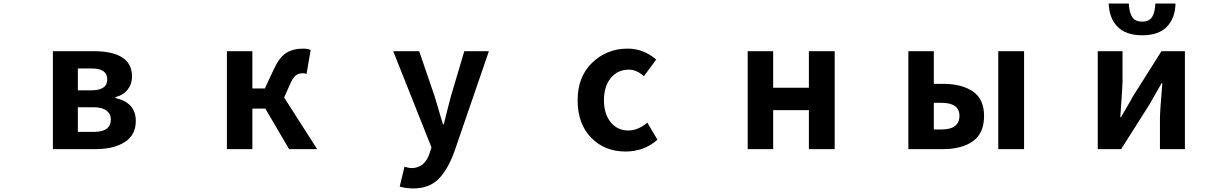

<svg xmlns="http://www.w3.org/2000/svg" viewBox="-20 -852 7040 1097"><path d="M282.2 0V-559.6H513.7Q734.4 -559.6 734.4 -414.1Q734.4 -373 710.4 -341.3Q686.5 -309.6 639.6 -296.9V-292Q755.9 -265.6 755.9 -161.1Q755.9 -80.1 692.4 -40Q628.9 0 526.4 0ZM424.8 -335.9H502Q592.8 -335.9 592.8 -398.4Q592.8 -460.9 503.9 -460.9H424.8ZM424.8 -98.6H517.6Q613.3 -98.6 613.3 -169.9Q613.3 -201.2 588.4 -220.2Q563.5 -239.3 513.7 -239.3H424.8Z M1603.5 -294.9 1792 0H1631.8L1496.1 -231.4H1421.9V0H1276.4V-559.6H1421.9V-346.7H1493.2L1543.9 -455.1Q1575.2 -523.4 1614.3 -548.8Q1653.3 -574.2 1712.9 -574.2Q1736.3 -574.2 1754.9 -566.4L1731.4 -429.7Q1719.7 -433.6 1710.9 -433.6Q1686.5 -433.6 1670.4 -421.4Q1654.3 -409.2 1637.7 -372.1Z M2340.8 224.6Q2298.8 224.6 2263.7 213.9L2291 100.6Q2317.4 108.4 2330.1 108.4Q2407.2 108.4 2434.6 23.4L2445.3 -9.8L2226.6 -559.6H2375L2463.9 -299.8Q2470.7 -279.3 2510.7 -141.6H2515.6Q2521.5 -168 2535.2 -220.7Q2548.8 -273.4 2555.7 -299.8L2632.8 -559.6H2773.4L2575.2 16.6Q2536.1 122.1 2482.9 173.3Q2429.7 224.6 2340.8 224.6Z M3553.7 13.7Q3434.6 13.7 3357.4 -65.4Q3280.3 -144.5 3280.3 -279.3Q3280.3 -414.1 3363.8 -494.1Q3447.3 -574.2 3566.4 -574.2Q3656.2 -574.2 3729.5 -511.7L3659.2 -417Q3616.2 -454.1 3573.2 -454.1Q3508.8 -454.1 3469.7 -406.2Q3430.7 -358.4 3430.7 -279.3Q3430.7 -201.2 3469.2 -153.8Q3507.8 -106.4 3569.3 -106.4Q3625 -106.4 3678.7 -151.4L3736.3 -53.7Q3660.2 13.7 3553.7 13.7Z M4252 0V-559.6H4397.5V-350.6H4601.6V-559.6H4749V0H4601.6V-222.7H4397.5V0Z M5169.9 0V-559.6H5315.4V-373H5368.2Q5475.6 -373 5539.1 -329.1Q5602.5 -285.2 5602.5 -189.5Q5602.5 -90.8 5539.1 -45.4Q5475.6 0 5368.2 0ZM5315.4 -112.3H5358.4Q5461.9 -112.3 5461.9 -190.4Q5461.9 -264.6 5358.4 -264.6H5315.4ZM5683.6 0V-559.6H5831.1V0Z M6252 0V-559.6H6393.6V-382.8Q6393.6 -363.3 6380.9 -182.6H6384.8Q6389.6 -192.4 6416 -236.3Q6442.4 -280.3 6452.1 -299.8L6616.2 -559.6H6750V0H6607.4V-175.8Q6607.4 -212.9 6621.1 -377H6617.2Q6611.3 -366.2 6585.4 -321.8Q6559.6 -277.3 6549.8 -258.8L6385.7 0ZM6505.9 -650.4Q6413.1 -650.4 6365.2 -699.2Q6317.4 -748 6314.5 -832H6429.7Q6431.6 -781.2 6448.7 -754.9Q6465.8 -728.5 6505.9 -728.5Q6545.9 -728.5 6562.5 -754.9Q6579.1 -781.2 6581.1 -832H6696.3Q6694.3 -748 6647 -699.2Q6599.6 -650.4 6505.9 -650.4Z"/></svg>

Font: GenEi Gothic M Regular
Style: Bold
Weight: 700
Designer: o_tamon (Modified); [Source Han Sans]
Ryoko NISHIZUKA  (kana & ideographs); Paul D. Hunt (Latin, Greek & Cyrillic); Wenl
Version: Version 1.1a;Original Version 1.004